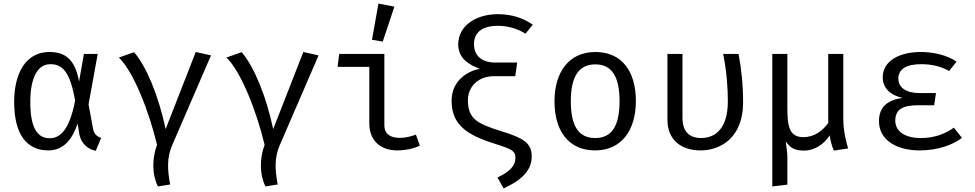

<svg xmlns="http://www.w3.org/2000/svg" viewBox="-20 -828 5440 1071"><path d="M255 -538C125 -538 59 -421 59 -259C59 -77 130 11 250 11C339 11 386 -58 413 -139L422 -83C431 -27 472 6 514 13L544 -58C514 -70 504 -85 499 -110L474 -246L525 -527H448L421 -373C399 -497 344 -538 255 -538ZM261 -470C328 -470 371 -428 399 -267C365 -89 307 -57 257 -57C186 -57 149 -119 149 -259C149 -396 190 -470 261 -470Z M1072 -538 904 -108C864 -295 797 -457 728 -537L643 -507C724 -430 812 -206 856 -20C827 57 828 148 861 212L929 201C913 115 911 52 940 -17L1157 -519Z M1672 -538 1504 -108C1464 -295 1397 -457 1328 -537L1243 -507C1324 -430 1412 -206 1456 -20C1427 57 1428 148 1461 212L1529 201C1513 115 1511 52 1540 -17L1757 -519Z M2091 -808 2055 -606 2115 -596 2180 -791ZM2040 -455V-140C2040 -44 2102 11 2197 11C2245 11 2298 -2 2322 -16L2300 -77C2271 -66 2239 -59 2211 -59C2160 -59 2124 -78 2124 -130V-527H1872L1863 -455Z M2757 -749C2637 -749 2536 -686 2536 -580C2536 -502 2596 -467 2657 -444C2596 -434 2499 -384 2499 -265C2499 -115 2611 -66 2762 -19C2836 5 2855 16 2855 51C2855 101 2818 132 2755 162L2789 223C2894 175 2946 120 2946 45C2946 -31 2899 -58 2780 -95C2646 -137 2590 -162 2590 -269C2590 -342 2645 -403 2735 -403H2854L2865 -479H2743C2669 -479 2624 -516 2624 -582C2624 -649 2672 -684 2758 -684C2808 -684 2865 -670 2911 -640L2952 -690C2896 -730 2829 -749 2757 -749Z M3301 -538C3153 -538 3073 -425 3073 -263C3073 -97 3152 11 3300 11C3447 11 3527 -102 3527 -264C3527 -430 3449 -538 3301 -538ZM3301 -469C3391 -469 3436 -403 3436 -264C3436 -123 3391 -58 3300 -58C3209 -58 3164 -123 3164 -263C3164 -403 3210 -469 3301 -469Z M4100 -527H4014C4034 -426 4040 -336 4040 -263C4040 -101 3961 -58 3891 -58C3826 -58 3787 -94 3787 -169V-527H3703V-161C3703 -46 3781 11 3888 11C4007 11 4125 -68 4125 -255C4125 -357 4116 -439 4100 -527Z M4684 -527H4600V-142C4570 -100 4524 -63 4461 -63C4381 -63 4372 -126 4372 -231V-527H4288V212L4372 202V49C4372 28 4368 -3 4363 -39C4389 -2 4413 12 4467 12C4520 12 4577 -22 4608 -73C4611 -48 4622 -6 4632 12L4711 0C4699 -40 4684 -99 4684 -168Z M5191 -241 5201 -309H5107C5035 -309 4991 -340 4991 -389C4991 -445 5039 -470 5119 -470C5173 -470 5228 -459 5274 -432L5316 -484C5262 -522 5182 -538 5116 -538C5000 -538 4904 -490 4904 -397C4904 -341 4941 -298 5015 -282C4931 -270 4883 -232 4883 -152C4883 -47 4981 11 5110 11C5212 11 5295 -20 5346 -59L5301 -116C5252 -81 5192 -58 5116 -58C5027 -58 4974 -96 4974 -155C4974 -215 5012 -241 5101 -241Z"/></svg>

Font: FiraMono Nerd Font
Style: Regular
Weight: 400
Designer: Carrois Corporate & Edenspiekermann AG
Foundry: Carrois Corporate GbR & Edenspiekermann AG
Version: Version 003.206;Nerd Fonts 3.3.0